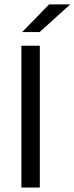

<svg xmlns="http://www.w3.org/2000/svg" viewBox="-20 -845 335 865"><path d="M159.4 -639V0H76.3V-639ZM80.5 -701.3 201.1 -825.1H295V-823.7L158.3 -700.4H80.5Z"/></svg>

Font: Anek Devanagari Medium
Style: Regular
Weight: 500
Designer: Kailash Malviya (Devanagari) & Yesha Goshar (Latin)
Foundry: Ek Type
Version: Version 1.003